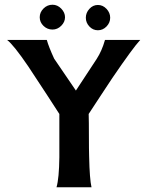

<svg xmlns="http://www.w3.org/2000/svg" viewBox="-20 -792 628 812"><path d="M424 -623H573Q543 -591 455 -462Q438 -436 404.5 -385.5Q371 -335 355 -310Q356 -279 356 -218.5Q356 -158 357 -128Q359 -35 367 0H219Q230 -38 231 -127V-310Q196 -365 99 -512Q37 -603 10 -623H178Q186 -594 209 -544L301 -409L389 -543Q411 -577 424 -623ZM430.5 -754.5Q446 -738 446 -717Q446 -696 430.5 -680Q415 -664 394 -664Q373 -664 358 -680Q343 -696 343 -717Q343 -738 358 -754.5Q373 -771 394 -771Q415 -771 430.5 -754.5ZM202 -667Q180 -667 164 -682.5Q148 -698 148 -719Q148 -740 164 -756Q180 -772 202 -772Q223 -772 239 -755.5Q255 -739 255 -719Q255 -699 239 -683Q223 -667 202 -667Z"/></svg>

Font: GFS Neohellenic Rg
Style: Bold
Weight: 700
Designer: Designed by Takis Katsoulidis and George D. Matthiopoulos.
Foundry: Designed by Takis Katsoulidis and George D. Matthiopoulos.
Version: Version 1.0